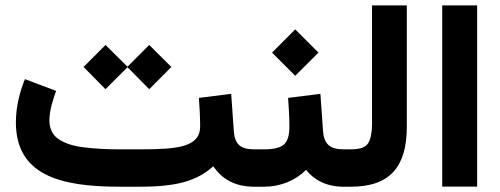

<svg xmlns="http://www.w3.org/2000/svg" viewBox="-20 -705 1888 725"><path d="M295.4 -452.1 378.4 -368.2 461.4 -451.2 543.5 -368.2 627 -452.1 543.5 -535.2 461.4 -453.1 378.4 -535.2ZM731 -335.4C733.4 -304.2 735.8 -260.7 735.8 -227.5C735.8 -150.4 652.8 -141.1 511.2 -141.1H429.7C382.3 -141.1 338.4 -143.6 298.8 -148.4C258.8 -152.8 226.6 -163.1 202.6 -178.7C178.7 -194.3 166.5 -218.3 166.5 -251C166.5 -287.6 180.7 -331.1 191.9 -361.8L74.2 -406.2C54.7 -358.9 40 -301.8 40 -243.2C40 -44.9 205.1 0 429.7 0H511.2C579.1 0 634.8 -5.9 677.2 -18.1C719.7 -30.3 755.4 -49.8 785.2 -77.1C817.9 -29.8 865.2 0 939.9 0H951.2V-141.1H939.9C886.7 -141.1 866.2 -161.6 862.8 -210.9L853 -350.6Z M1067.9 -335.4C1070.3 -300.8 1072.8 -265.1 1072.8 -226.6C1072.8 -193.8 1065.9 -171.9 1052.7 -159.7C1039.1 -147.5 1014.2 -141.1 978.5 -141.1H931.6V0H978.5C1039.6 0 1096.2 -23.9 1135.7 -63.5C1165.5 -25.9 1211.9 0 1276.9 0H1288.1V-141.1H1277.8C1225.1 -141.1 1203.1 -161.6 1199.7 -210.9L1189.9 -350.6ZM1007.3 -506.3 1094.7 -418.9 1182.6 -506.3 1094.7 -594.2Z M1268.6 0H1305.2C1454.1 0 1516.1 -77.1 1516.1 -226.1V-684.6H1384.8V-237.8C1384.8 -205.1 1379.9 -181.2 1370.6 -165C1361.3 -148.9 1339.4 -141.1 1305.7 -141.1H1268.6Z M1649.9 -684.6V-0.5H1781.7V-684.6Z"/></svg>

Font: Vazirmatn ExtraBold
Style: Regular
Weight: 800
Designer: Saber Rastikerdar
Foundry: Saber Rastikerdar
Version: Version 33.003